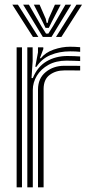

<svg xmlns="http://www.w3.org/2000/svg" viewBox="-20 -803 383 823"><path d="M97.1 0V-600H119.9L120 -542L115.2 -468.4H120.8Q140.2 -516.6 179.3 -539.8Q218.5 -563 269.3 -563Q282.6 -563 299.8 -562.3Q317.1 -561.7 323.6 -561V-541.3Q315 -541.9 296.6 -542.4Q278.3 -543 264.5 -543Q220.1 -543 187.7 -525Q155.4 -507 138 -478.3Q120.6 -449.6 120.6 -417.2V0ZM51.3 0V-600H74.2V0ZM142.9 0V-419.1Q142.9 -467.2 176 -494.1Q209.1 -521 254.9 -521Q271.1 -521 290.3 -521Q309.4 -520.9 323.6 -520.7V-500.8Q309.6 -501.2 289.9 -501.2Q270.2 -501.1 254.8 -501.1Q218.8 -501.1 192.9 -481.9Q166.9 -462.7 166.9 -421.2V0ZM131.2 -516.6 142.8 -578.5V-600H165.5L165.8 -593.2L151 -553.4H155.2Q174.4 -578 210 -590.4Q245.7 -602.7 280 -602.7Q288.4 -602.7 301.4 -602.2Q314.3 -601.7 323.6 -600.7V-580.9Q316 -581.8 303.8 -582.4Q291.5 -582.9 280.9 -582.9Q234.3 -582.9 196.7 -567.1Q159 -551.4 136.4 -516.6ZM32.9 -782.9H56.8L144.4 -644.7H121.2ZM79.3 -782.9H103.9L156.9 -691.4L177.3 -659H187.2L207.5 -691.3L260.5 -782.9H285.1L200.8 -644.7H163.6ZM125.1 -782.9H149.7L176.1 -722.4L179.9 -705.1H184.6L188.4 -722.4L215.4 -782.9H240L202.1 -709.9L189.3 -683.5H175.2L162.5 -709.9ZM307.6 -782.9H331.5L243.2 -644.7H220Z"/></svg>

Font: Big Shoulders Inline Text Thin
Style: Regular
Weight: 100
Designer: Patric King
Foundry: XO Type Co
Version: Version 2.002